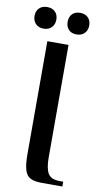

<svg xmlns="http://www.w3.org/2000/svg" viewBox="-92 -860 474 902"><g transform="rotate(10 145.0 -409.0)"><path d="M6 -767Q6 -790 20 -804Q34 -818 58 -818Q82 -818 96 -804Q110 -790 110 -767Q110 -744 96 -729.5Q82 -715 58 -715Q34 -715 20 -729.5Q6 -744 6 -767ZM164 -767Q164 -790 177.5 -804Q191 -818 215 -818Q239 -818 253 -804Q267 -790 267 -767Q267 -744 253 -729.5Q239 -715 215 -715Q191 -715 177.5 -729Q164 -743 164 -767ZM86 -123V-660H187V-123Q187 -72 201 -47.5Q215 -23 257 -23H274V0H176Q140 0 121 -10Q102 -20 94 -46Q86 -72 86 -123Z"/></g></svg>

Font: El Messiri Medium
Style: Regular
Weight: 500
Designer: Mohamed Gaber
Foundry: Kief Type Foundry
Version: Version 2.007